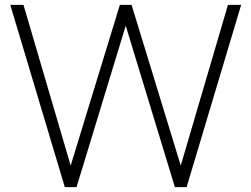

<svg xmlns="http://www.w3.org/2000/svg" viewBox="-20 -765 1028 785"><path d="M22 -745H76L269 -88L470 -745H518L719 -88L912 -745H966L743 0H695L494 -660L293 0H245Z"/></svg>

Font: Eudoxus Sans ExtraLight
Style: Regular
Weight: 200
Designer: Stijn de Vries
Foundry: tokotype
Version: Version 2.005